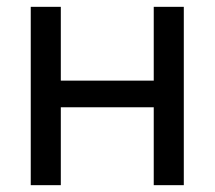

<svg xmlns="http://www.w3.org/2000/svg" viewBox="-20 -542 629 562"><path d="M70 0V-522H158V-306H430V-522H518V0H430V-228H158V0Z"/></svg>

Font: Raleway-v4020 Medium
Style: Regular
Weight: 500
Designer: Matt McInerney, Pablo Impallari, Rodrigo Fuenzalida
Foundry: Matt McInerney, Pablo Impallari, Rodrigo Fuenzalida
Version: Version 4.020;PS 004.020;hotconv 1.0.88;makeotf.lib2.5.64775